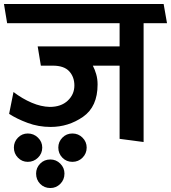

<svg xmlns="http://www.w3.org/2000/svg" viewBox="-31 -700 862 968"><path d="M572 -369H437Q447 -350 454 -326Q461 -302 461 -274Q461 -162 387.5 -111Q314 -60 224 -60Q163 -60 108 -80.5Q53 -101 15 -126L37 -236Q82 -202 129 -182Q176 -162 220 -161Q277 -161 310.5 -192.5Q344 -224 344 -269Q344 -312 318 -340.5Q292 -369 235 -369H175L159 -466H572V-583H5Q1 -607 -3 -631Q-7 -655 -11 -680H794L811 -583H693V16L572 0ZM109 116Q80 116 59.5 95Q39 74 39 44Q39 15 59.5 -6Q80 -27 109 -27Q139 -27 160.5 -6Q182 15 182 44Q182 74 160.5 95Q139 116 109 116ZM334 116Q304 116 283.5 95Q263 74 263 44Q263 15 283.5 -6Q304 -27 334 -27Q364 -27 385 -6Q406 15 406 44Q406 74 385 95Q364 116 334 116ZM223 248Q192 248 171.5 227Q151 206 151 175Q151 146 171.5 125Q192 104 223 104Q252 104 273 125Q294 146 294 175Q294 206 273 227Q252 248 223 248Z"/></svg>

Font: Palanquin SemiBold
Style: Regular
Weight: 600
Designer: Pria Ravichandran
Version: Version 1.0.4